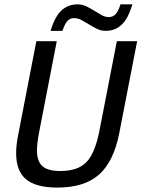

<svg xmlns="http://www.w3.org/2000/svg" viewBox="-20 -847 646 877"><path d="M242.2 9.8Q144 9.8 98.9 -28.1Q53.7 -65.9 53.7 -147Q53.7 -184.6 63 -230.5L146 -658.7H239.3L158.7 -243.2Q148.9 -193.4 148.9 -160.2Q148.9 -110.4 173.6 -88.1Q198.2 -65.9 256.3 -65.9Q335 -65.9 374.3 -106Q413.6 -146 434.1 -249.5L513.7 -658.7H606.4L524.9 -239.3Q499.5 -109.4 432.6 -49.8Q365.7 9.8 242.2 9.8ZM462.4 -706.1Q441.9 -706.1 423.3 -715.1Q404.8 -724.1 387.2 -735.1Q369.6 -746.1 352.8 -755.1Q335.9 -764.2 318.8 -764.2Q300.8 -764.2 289.1 -752.7Q277.3 -741.2 265.1 -706.1H210.9Q231.4 -772.9 261.5 -800Q291.5 -827.1 334 -827.1Q355.5 -827.1 374.3 -818.1Q393.1 -809.1 410.4 -798.1Q427.7 -787.1 444.1 -778.1Q460.4 -769 476.6 -769Q496.1 -769 508.3 -782.5Q520.5 -795.9 530.3 -827.1H585Q569.8 -779.8 554 -756.1Q538.1 -732.4 515.6 -719.2Q493.2 -706.1 462.4 -706.1Z"/></svg>

Font: Cousine
Style: Italic
Weight: 400
Italic angle: -12°
Monospace: yes
Designer: Steve Matteson
Foundry: Monotype Imaging Inc.
Version: Version 1.21